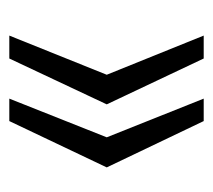

<svg xmlns="http://www.w3.org/2000/svg" viewBox="-42 -508 447 402"><g transform="rotate(-90 181.0 -306.5)"><path d="M129 -103 32 -306 129 -510H176L95 -306L176 -103ZM260 -103 164 -306 260 -510H308L226 -306L308 -103Z"/></g></svg>

Font: Saira Condensed
Style: Regular
Weight: 400
Width: 3
Designer: Hector Gatti with collaboration of the Omnibus-Type team
Foundry: Omnibus-Type
Version: Version 1.101